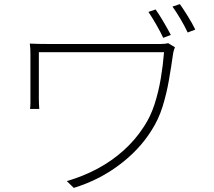

<svg xmlns="http://www.w3.org/2000/svg" viewBox="-20 -872 1040 934"><path d="M737 -826Q754 -802 775 -766.5Q796 -731 811 -702L774 -688Q760 -718 739.5 -753.5Q719 -789 702 -814ZM855 -852Q872 -828 893.5 -793.5Q915 -759 930 -728L893 -714Q878 -746 857.5 -780.5Q837 -815 819 -840ZM831 -642Q830 -639 827.5 -633Q825 -627 824 -621Q823 -615 822 -611Q813 -547 801.5 -481Q790 -415 770.5 -352.5Q751 -290 716 -236Q657 -142 558.5 -68.5Q460 5 339 42L305 9Q384 -14 453.5 -51Q523 -88 581 -140Q639 -192 680 -256Q712 -304 731.5 -364Q751 -424 762 -489.5Q773 -555 778 -618Q767 -618 733 -618Q699 -618 648.5 -618Q598 -618 539.5 -618Q481 -618 423 -618Q365 -618 313 -618Q261 -618 222.5 -618Q184 -618 169 -618Q169 -610 169 -587Q169 -564 169 -533.5Q169 -503 169 -473.5Q169 -444 169 -421.5Q169 -399 169 -391Q169 -381 169.5 -368.5Q170 -356 171 -342H126Q128 -356 128 -369Q128 -382 128 -391Q128 -401 128 -429.5Q128 -458 128 -493.5Q128 -529 128 -560.5Q128 -592 128 -607Q128 -621 127.5 -633.5Q127 -646 125 -660Q143 -659 166 -658.5Q189 -658 219 -658Q225 -658 255.5 -658Q286 -658 331 -658Q376 -658 430 -658Q484 -658 538 -658Q592 -658 639.5 -658Q687 -658 719 -658Q751 -658 761 -658Q770 -658 780.5 -659Q791 -660 798 -662Z"/></svg>

Font: Noto Sans SC ExtraLight
Style: Regular
Weight: 250
Designer: Ryoko NISHIZUKA 西塚涼子 (kana, bopomofo & ideographs); Paul D. Hunt (Latin, Greek & Cyrillic); Sandoll Communications 산돌커뮤니
Foundry: Adobe
Version: Version 2.004-H2;hotconv 1.0.118;makeotfexe 2.5.65603